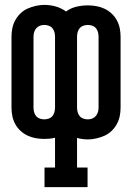

<svg xmlns="http://www.w3.org/2000/svg" viewBox="-20 -560 540 785"><path d="M162 205V125H205V3Q194 6 183 7Q172 8 161 8Q144 8 126.5 5Q109 2 93 -5.5Q77 -13 64 -25Q51 -37 42.5 -52.5Q34 -68 30.5 -85Q27 -102 27 -120V-410Q27 -428 30.5 -445Q34 -462 42.5 -477.5Q51 -493 64 -505.5Q77 -518 93 -525Q109 -532 126.5 -536Q144 -540 161 -540Q185 -540 208 -533.5Q231 -527 250 -513Q269 -527 292 -532.5Q315 -538 339 -538Q356 -538 373.5 -535Q391 -532 407 -524.5Q423 -517 436 -505Q449 -493 457.5 -477.5Q466 -462 469.5 -445Q473 -428 473 -410V-120Q473 -102 469.5 -85Q466 -68 457.5 -52.5Q449 -37 436 -24.5Q423 -12 407 -5Q391 2 373.5 6Q356 10 339 10Q328 10 317 8.5Q306 7 295 4V125H338V205ZM161 -72Q170 -72 179 -75Q188 -78 194 -85Q200 -92 202.5 -101.5Q205 -111 205 -120V-410Q205 -419 202.5 -428.5Q200 -438 194 -445Q188 -452 179 -455Q170 -458 161 -458Q151 -458 142.5 -454.5Q134 -451 128 -444Q122 -437 119.5 -428Q117 -419 117 -410V-120Q117 -111 119.5 -101.5Q122 -92 128 -85Q134 -78 143 -75Q152 -72 161 -72ZM339 -72Q349 -72 357.5 -75.5Q366 -79 372 -86Q378 -93 380.5 -102Q383 -111 383 -120V-410Q383 -419 380.5 -428.5Q378 -438 372 -445Q366 -452 357 -455Q348 -458 339 -458Q330 -458 321 -455Q312 -452 306 -445Q300 -438 297.5 -428.5Q295 -419 295 -410V-120Q295 -111 297.5 -101.5Q300 -92 306 -85Q312 -78 321 -75Q330 -72 339 -72Z"/></svg>

Font: Iosevka Slab Medium
Style: Regular
Weight: 500
Monospace: yes
Designer: Belleve Invis
Foundry: Belleve Invis
Version: Version 11.1.1; ttfautohint (v1.8.3)